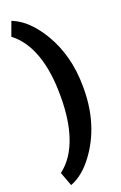

<svg xmlns="http://www.w3.org/2000/svg" viewBox="-190 -842 703 1117"><g transform="rotate(-20 161.5 -283.5)"><path d="M11 139 43 225 50 222C97 203 137 168 168 130C248 33 304 -102 304 -278V-289C304 -424 271 -534 221 -620C181 -689 126 -757 50 -789L43 -792L11 -705C115 -627 162 -477 162 -290V-277C162 -92 116 57 15 135Z"/></g></svg>

Font: Asimov Pro
Style: Blk
Weight: 900
Designer: Google
Version: Version 2.000980; 2014